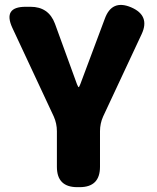

<svg xmlns="http://www.w3.org/2000/svg" viewBox="-20 -773 648 793"><path d="M299 0Q215 0 215 -84V-231Q215 -263 202 -292L31 -658Q-9 -745 86 -745H106Q181 -745 207 -675L298 -425Q303 -413 305 -413Q307 -413 312 -426L413 -696Q442 -776 521 -743Q601 -709 565 -632L406 -292Q393 -263 393 -231V-84Q393 0 309 0Z"/></svg>

Font: Resource Han Rounded JP Heavy
Style: Regular
Weight: 900
Designer: Cyano Hao (round all glyphs); Ryoko NISHIZUKA 西塚涼子 (kana, bopomofo & ideographs); Paul D. Hunt (Latin, Greek & Cyrillic)
Foundry: Cyano Hao
Version: 0.990